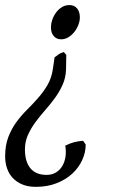

<svg xmlns="http://www.w3.org/2000/svg" viewBox="-28 -474 445 753"><path d="M171.9 -366.2Q171.9 -380.9 177 -396.2Q182.1 -411.6 191.7 -424.6Q201.2 -437.5 214.4 -445.8Q227.5 -454.1 244.1 -454.1Q263.7 -454.1 274.4 -440.9Q285.2 -427.7 285.2 -405.8Q285.2 -392.1 279.5 -377Q273.9 -361.8 263.9 -349.1Q253.9 -336.4 240.5 -328.1Q227.1 -319.8 211.9 -319.8Q193.8 -319.8 182.9 -332.3Q171.9 -344.7 171.9 -366.2ZM308.1 92.8Q308.1 124 294.4 153.8Q280.8 183.6 255.4 207Q230 230.5 193.8 244.6Q157.7 258.8 112.8 258.8Q82 258.8 59.3 249.3Q36.6 239.7 21.7 223.6Q6.8 207.5 -0.5 185.8Q-7.8 164.1 -7.8 139.2Q-7.8 96.2 4.6 63.7Q17.1 31.2 36.1 5.1Q55.2 -21 77.9 -43.5Q100.6 -65.9 121.3 -89.6Q142.1 -113.3 158 -140.1Q173.8 -167 179.2 -202.1L186 -249Q195.3 -256.3 202.4 -261.2Q209.5 -266.1 222.2 -270L231.9 -258.8L231 -202.1Q230 -169.4 217.8 -142.1Q205.6 -114.7 187.5 -89.8Q169.4 -64.9 148.9 -41.7Q128.4 -18.6 110.8 5.4Q93.3 29.3 81.5 55.4Q69.8 81.5 69.8 111.8Q69.8 160.2 91.3 186Q112.8 211.9 154.8 211.9Q175.3 211.9 190.9 202.6Q206.5 193.4 216.1 177.5Q225.6 161.6 228.8 140.9Q231.9 120.1 228 97.2Q238.3 92.3 246.3 89.1Q254.4 85.9 262.5 83.7Q270.5 81.5 279.1 80.3Q287.6 79.1 297.9 78.1Z"/></svg>

Font: Gentium Plus
Style: Italic
Weight: 400
Italic angle: -8°
Designer: J. Victor Gaultney, Annie Olsen, Iska Routamaa
Foundry: SIL International
Version: Version 1.510